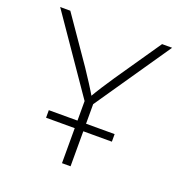

<svg xmlns="http://www.w3.org/2000/svg" viewBox="-131 -842 907 956"><g transform="rotate(20 323.0 -364.0)"><path d="M300.8 0V-329.1L26.4 -727.5H80.1L246.1 -487.3Q269 -453.1 290 -420.4Q311 -387.7 333 -350.1H314.5Q336.4 -388.2 357.7 -421.1Q378.9 -454.1 401.4 -487.3L566.4 -727.5H619.6L346.2 -329.1V0ZM148.9 -185.5V-225.6H497.6V-185.5Z"/></g></svg>

Font: Inter 17pt ExtraLight
Style: Regular
Weight: 250
Version: Version 4.001;git-66647c0bb